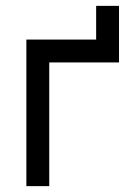

<svg xmlns="http://www.w3.org/2000/svg" viewBox="-20 -635 441 655"><path d="M308 -615V-500H70V0H148V-422H386V-615Z"/></svg>

Font: Unageo
Style: Regular
Weight: 400
Designer: Richard Sepsi
Foundry: Richard Sepsi
Version: Version 2.000